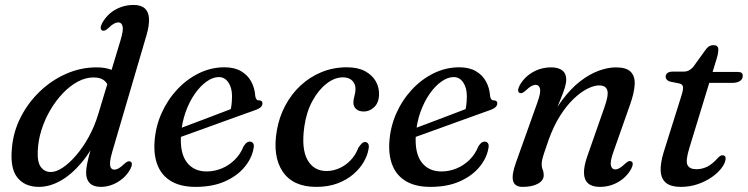

<svg xmlns="http://www.w3.org/2000/svg" viewBox="-20 -738 2995 769"><path d="M566.7 -596.8 429.9 -131.1Q421.9 -104 420.9 -88.1Q419.9 -72.2 424.5 -65.4Q429 -58.6 437.9 -58.6Q446.1 -58.6 455.4 -63.8Q464.6 -68.9 477.9 -81.7Q486.3 -89.3 491.8 -91.4Q497.3 -93.4 502.4 -90.9Q508.3 -88 508.2 -80.2Q508 -72.4 502.1 -61Q490.5 -39.2 471.6 -23.2Q452.7 -7.2 430 1.7Q407.3 10.5 383.6 10.5Q354.6 10.5 339.8 -4.3Q324.9 -19.1 324.9 -46.4Q324.9 -61.3 328.9 -81.7Q332.9 -102 341.9 -134.3Q350.9 -166.6 365.7 -215.8L380.3 -208.1Q347.8 -135.6 306.9 -86.9Q266 -38.3 222.3 -13.9Q178.5 10.5 136.1 10.5Q79.4 10.5 49.7 -26.7Q20 -63.8 27.6 -143.7Q32.8 -208.8 62.3 -267.3Q91.8 -325.7 138.8 -371Q185.9 -416.3 244.6 -442.3Q303.4 -468.2 367 -468.2Q400.3 -468.2 423.7 -459.4Q447 -450.6 460.7 -435.1Q474.4 -419.7 478.5 -399.6L417 -385.7Q409.5 -407 395 -417.4Q380.5 -427.8 354.6 -427.8Q322.6 -427.8 291.1 -410.8Q259.6 -393.8 231.5 -364.2Q203.4 -334.7 181.2 -296.8Q159 -258.9 145.9 -216.8Q132.7 -174.7 131.2 -132.8Q129.1 -87.9 144 -68.5Q158.8 -49.1 183.6 -49.1Q205.5 -49.1 232.1 -67.1Q258.7 -85 285.8 -116.8Q312.9 -148.5 335.8 -190.3Q358.8 -232.2 373.2 -279.9L462.8 -577Q474.9 -616.9 471 -632.6Q467.2 -648.3 453.6 -648.3Q445.7 -648.3 436.3 -643.2Q426.9 -638.2 413.6 -625.2Q405.2 -617.8 399.7 -615.7Q394.2 -613.7 389.1 -616Q383.2 -618.9 383.3 -626.7Q383.5 -634.5 389.4 -645.9Q401.5 -667.9 420.3 -684.1Q439.2 -700.3 463.4 -709.2Q487.5 -718.2 514.3 -718.2Q545 -718.2 560.2 -704.2Q575.4 -690.3 576.8 -663.1Q578.2 -636 566.7 -596.8Z M654.1 -206.3Q654.1 -206.3 672.7 -213.4Q691.2 -220.4 721.3 -231.6Q751.3 -242.8 786.1 -256Q820.9 -269.2 854.3 -281.9Q887.7 -294.6 912.6 -304.2L901 -288.2Q904.9 -300.4 907 -316Q909.1 -331.6 909.3 -352.7Q909.3 -386.2 894.8 -407.7Q880.3 -429.3 856.5 -429.3Q832.8 -429.3 807.7 -411.6Q782.5 -393.9 760.5 -362.5Q738.4 -331 723.4 -289.1Q708.4 -247.1 705 -198.7Q700 -125.2 728 -88.3Q756 -51.3 807.5 -51.3Q838.4 -51.3 867.4 -63.1Q896.4 -74.9 919.6 -97.5Q942.8 -120 955.7 -152.2Q963 -163.2 968.7 -167.2Q974.4 -171.1 981.2 -170.9Q989.4 -170.7 994.1 -163.8Q998.8 -156.9 995.2 -141.5Q988.1 -103.2 959 -68.3Q929.8 -33.3 880.7 -11.4Q831.5 10.5 763.4 10.5Q705.3 10.5 667.4 -11.2Q629.5 -32.9 612.4 -73.2Q595.3 -113.4 598.9 -169.5Q602.8 -229.7 626.6 -283.6Q650.5 -337.4 689.2 -379.1Q727.9 -420.7 776.7 -444.6Q825.5 -468.5 879.1 -468.5Q918.5 -468.5 945.2 -453.1Q971.8 -437.6 986 -411.7Q1000.2 -385.7 1002.4 -353.7Q1003.2 -346.1 1006.8 -341Q1010.3 -336 1016.7 -336Q1023.9 -336.3 1027.6 -333.1Q1031.2 -329.9 1031.2 -323.6Q1031.2 -315.9 1024.5 -309.1Q1017.7 -302.3 998.4 -295.6Q978 -288.4 945.3 -276.6Q912.6 -264.9 874.3 -251Q836 -237.2 797.9 -223.3Q759.7 -209.5 728.1 -198.2Q696.4 -186.9 677.3 -179.9Q658.2 -172.9 658.2 -172.9Z M1353.8 -428.2Q1320.1 -428.2 1287.7 -402.9Q1255.2 -377.6 1231.2 -333.4Q1207.2 -289.2 1199 -231.7Q1186.3 -142.4 1211.5 -97.6Q1236.7 -52.7 1288.9 -53Q1314 -53.3 1338.7 -64Q1363.3 -74.7 1383.7 -95.5Q1404 -116.3 1415.4 -146.4Q1423.7 -158.2 1429.4 -163.8Q1435.1 -169.3 1442.9 -169.1Q1451 -168.9 1455.1 -161.4Q1459.1 -153.8 1455.7 -139Q1451.7 -115 1436.5 -88.9Q1421.3 -62.8 1395.1 -40.1Q1368.9 -17.5 1331.8 -3.5Q1294.7 10.5 1246.7 10.5Q1153.5 10.5 1112.2 -50.8Q1070.9 -112.1 1088.9 -216.1Q1098 -268.8 1122.3 -314.7Q1146.6 -360.6 1183.5 -395.1Q1220.5 -429.6 1267.7 -449.1Q1314.9 -468.5 1369.3 -468.5Q1413.1 -468.5 1442 -453Q1470.8 -437.5 1485 -412.6Q1499.1 -387.8 1498.1 -358.5Q1497.1 -326 1478.6 -308.7Q1460 -291.4 1437.4 -291.4Q1417.1 -291.4 1406.2 -301.5Q1395.2 -311.7 1395.4 -327.2Q1395.6 -340.3 1399.6 -353.5Q1403.6 -366.7 1403.8 -381.2Q1404 -401.9 1390.8 -415Q1377.6 -428.2 1353.8 -428.2Z M1594.6 -206.3Q1594.6 -206.3 1613.2 -213.4Q1631.7 -220.4 1661.8 -231.6Q1691.8 -242.8 1726.6 -256Q1761.4 -269.2 1794.8 -281.9Q1828.2 -294.6 1853.1 -304.2L1841.5 -288.2Q1845.4 -300.4 1847.5 -316Q1849.6 -331.6 1849.8 -352.7Q1849.8 -386.2 1835.3 -407.7Q1820.8 -429.3 1797 -429.3Q1773.3 -429.3 1748.2 -411.6Q1723 -393.9 1701 -362.5Q1678.9 -331 1663.9 -289.1Q1648.9 -247.1 1645.5 -198.7Q1640.5 -125.2 1668.5 -88.3Q1696.5 -51.3 1748 -51.3Q1778.9 -51.3 1807.9 -63.1Q1836.9 -74.9 1860.1 -97.5Q1883.3 -120 1896.2 -152.2Q1903.5 -163.2 1909.2 -167.2Q1914.9 -171.1 1921.7 -170.9Q1929.9 -170.7 1934.6 -163.8Q1939.3 -156.9 1935.7 -141.5Q1928.6 -103.2 1899.5 -68.3Q1870.3 -33.3 1821.2 -11.4Q1772 10.5 1703.9 10.5Q1645.8 10.5 1607.9 -11.2Q1570 -32.9 1552.9 -73.2Q1535.8 -113.4 1539.4 -169.5Q1543.3 -229.7 1567.1 -283.6Q1591 -337.4 1629.7 -379.1Q1668.4 -420.7 1717.2 -444.6Q1766 -468.5 1819.6 -468.5Q1859 -468.5 1885.7 -453.1Q1912.3 -437.6 1926.5 -411.7Q1940.7 -385.7 1942.9 -353.7Q1943.7 -346.1 1947.3 -341Q1950.8 -336 1957.2 -336Q1964.4 -336.3 1968.1 -333.1Q1971.7 -329.9 1971.7 -323.6Q1971.7 -315.9 1965 -309.1Q1958.2 -302.3 1938.9 -295.6Q1918.5 -288.4 1885.8 -276.6Q1853.1 -264.9 1814.8 -251Q1776.5 -237.2 1738.4 -223.3Q1700.2 -209.5 1668.6 -198.2Q1636.9 -186.9 1617.8 -179.9Q1598.7 -172.9 1598.7 -172.9Z M2061 -366Q2055.1 -368.9 2055.2 -376.7Q2055.4 -384.5 2061.3 -395.9Q2079.5 -428.9 2113.3 -448.6Q2147.2 -468.2 2188.4 -468.2Q2216 -468.2 2232 -455.9Q2247.9 -443.6 2247.9 -419.5Q2247.9 -405.2 2242.2 -386.6Q2236.4 -368 2225.8 -341.8Q2215.2 -315.6 2199.9 -278.6Q2184.6 -241.5 2165.4 -190L2163.4 -211.3Q2192.3 -283.7 2228.6 -333.1Q2264.9 -382.4 2303.6 -412.3Q2342.3 -442.1 2379.3 -455.2Q2416.2 -468.2 2446.5 -468.2Q2488.7 -468.2 2506.3 -450.3Q2523.8 -432.3 2522 -399.3Q2520.2 -366.2 2504.1 -320.6L2437.1 -130.4Q2423 -91 2426.8 -75.2Q2430.6 -59.4 2443.9 -59.4Q2452.1 -59.4 2461.4 -64.6Q2470.6 -69.7 2483.9 -82.5Q2492.3 -90.1 2497.8 -92.2Q2503.3 -94.2 2508.4 -91.7Q2514.3 -88.8 2514.2 -81Q2514 -73.2 2508.1 -61.8Q2490.1 -28.8 2456.6 -9.2Q2423 10.5 2382.2 10.5Q2351.2 10.5 2335.4 -3.7Q2319.6 -17.8 2319 -44.9Q2318.3 -72 2331.6 -110.3L2400.1 -306Q2418.2 -355.8 2412.5 -375.8Q2406.8 -395.9 2379.6 -395.9Q2358.8 -395.9 2332.1 -382.3Q2305.4 -368.8 2277.2 -341.8Q2248.9 -314.8 2223.1 -274Q2197.3 -233.3 2177.8 -179Q2167 -148.1 2160.7 -129.3Q2154.4 -110.4 2152 -99.5Q2149.5 -88.5 2149.5 -80.8Q2149.5 -67.6 2153.6 -58.6Q2157.7 -49.5 2157.7 -36.6Q2157.7 -15.2 2134.8 -2.4Q2111.9 10.5 2073.1 10.5Q2041.7 10.5 2035.1 -13.4Q2028.5 -37.2 2046.6 -87.2L2132.3 -327.3Q2146.5 -366.7 2142.8 -382.5Q2139.1 -398.3 2125.5 -398.3Q2117.6 -398.3 2108.2 -393.2Q2098.8 -388.2 2085.5 -375.2Q2077.1 -367.8 2071.6 -365.7Q2066.1 -363.7 2061 -366Z M2701.7 -403.5 2662.8 -411.4Q2654.5 -414.2 2650.2 -419.4Q2646 -424.6 2646 -431.3Q2646 -440.6 2653.6 -445.9Q2661.2 -451.2 2674.3 -451.2H2718.1Q2730.2 -451.2 2739.3 -456Q2748.4 -460.8 2756.4 -470L2809.1 -542.8Q2815.9 -551.1 2823.1 -554.2Q2830.2 -557.2 2838.1 -557.2Q2847.7 -557.2 2852.5 -552.4Q2857.2 -547.6 2857.2 -538.5Q2857.2 -533 2855.6 -523.8Q2853.9 -514.5 2850.2 -502.5L2741.1 -145.6Q2725.3 -94.4 2733.4 -77.4Q2741.5 -60.3 2769.2 -60.3Q2792.1 -60.3 2812.5 -70.4Q2832.9 -80.5 2854.7 -104.8Q2860.8 -111.4 2865.1 -113.8Q2869.4 -116.1 2874.1 -116.1Q2880.2 -116.1 2883.6 -112.2Q2887 -108.2 2886.2 -101.2Q2884.8 -84.8 2870.4 -65.5Q2856 -46.2 2831.6 -29Q2807.2 -11.7 2775.2 -0.6Q2743.1 10.5 2706.2 10.5Q2667.4 10.5 2647.7 -5.5Q2628.1 -21.5 2626.2 -52.4Q2624.4 -83.2 2638.1 -128.4L2709.4 -355.2Q2717.3 -380.7 2715.5 -390.5Q2713.7 -400.4 2701.7 -403.5ZM2786.5 -406 2800.7 -449.8H2936.7Q2954.9 -449.8 2954.9 -434.1Q2954.9 -421 2943.5 -413.5Q2932 -406 2912.4 -406Z"/></svg>

Font: Fraunces Wonky
Style: Italic
Weight: 900
Italic angle: -16°
Version: Version 1.000;[b76b70a41]